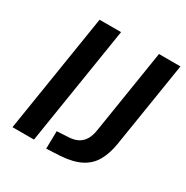

<svg xmlns="http://www.w3.org/2000/svg" viewBox="-163 -843 962 991"><g transform="rotate(30 318.0 -348.0)"><path d="M38 0 150 -705H278L166 0ZM244 9 246 -96 318 -100Q349 -102 371 -114Q393 -126 406.5 -149Q420 -172 425 -207L504 -705H632L551 -196Q541 -134 516 -90.5Q491 -47 445 -23.5Q399 0 326 5Z"/></g></svg>

Font: Nunito Sans 12pt
Style: Bold Italic
Weight: 700
Italic angle: -9°
Designer: Vernon Adams
Foundry: Vernon Adams
Version: Version 3.101;gftools[0.9.27]